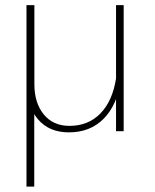

<svg xmlns="http://www.w3.org/2000/svg" viewBox="-20 -503 595 736"><path d="M81.5 -483.4V212.4H111.3V-483.4ZM82.5 -181.2Q82.5 -96.7 125.2 -46.1Q168 4.4 244.1 4.4Q325.7 4.4 377.4 -47.9Q429.2 -100.1 444.3 -197.8L424.8 -202.1Q411.1 -115.2 364.7 -67.9Q318.4 -20.5 246.1 -20.5Q183.6 -20.5 147.7 -64.5Q111.8 -108.4 111.8 -180.2V-483.4H82.5ZM454.1 -483.4H424.8V-151.4V0H454.1Z"/></svg>

Font: Estedad-FD VF
Style: Regular
Weight: 100
Designer: Amin Abedi
Version: Version 7.3